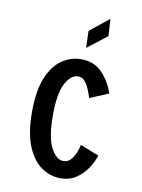

<svg xmlns="http://www.w3.org/2000/svg" viewBox="-82 -763 614 831"><g transform="rotate(10 225.0 -347.5)"><path d="M241.5 11Q197 11 158.2 -15.5Q119.5 -42 95.2 -99.8Q71 -157.5 71 -251Q71 -345.5 95.2 -402.8Q119.5 -460 158.2 -486Q197 -512 241.5 -512Q299.5 -512 334.8 -474.5Q370 -437 386.5 -387L304.5 -352.5Q298.5 -370.5 290.5 -390Q282.5 -409.5 270.8 -423Q259 -436.5 241 -436.5Q210 -436.5 186.2 -392.5Q162.5 -348.5 162.5 -251Q162.5 -155 186.2 -109.8Q210 -64.5 241.5 -64.5Q260.5 -64.5 273.2 -78.5Q286 -92.5 293.8 -111.8Q301.5 -131 304.5 -146.5L386.5 -114Q378 -86.5 359 -57.5Q340 -28.5 310.8 -8.8Q281.5 11 241.5 11ZM253.5 -564 251 -638.5 335.5 -706 340 -631Z"/></g></svg>

Font: Trispace Condensed
Style: Regular
Weight: 400
Width: 3
Designer: Tyler Finck
Foundry: Etcetera Type Company
Version: Version 1.210; ttfautohint (v1.8.3)